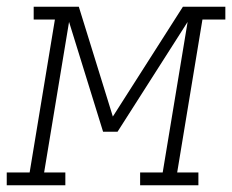

<svg xmlns="http://www.w3.org/2000/svg" viewBox="-57 -550 689 570"><path d="M-37 0V-38H31L106 -492H43V-530H177L278 -204L486 -530H612V-492H544L469 -38H532V0H359V-38H426L500 -485L292 -159H249L148 -485L74 -38H137V0Z"/></svg>

Font: Iosevka Curly Slab XLtExObl
Style: Regular
Weight: 200
Width: 7
Italic angle: -9°
Monospace: yes
Designer: Belleve Invis
Foundry: Belleve Invis
Version: Version 11.0.0; ttfautohint (v1.8.3)